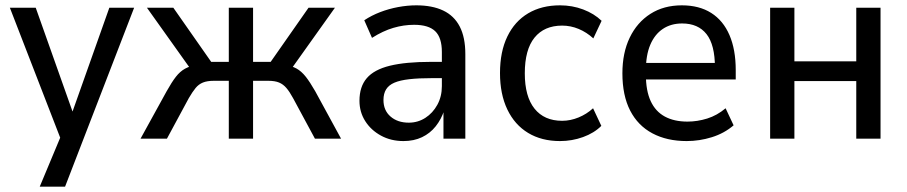

<svg xmlns="http://www.w3.org/2000/svg" viewBox="-20 -520 3401 720"><path d="M129 180 218 -33V28L17 -491H114L259 -82H245L390 -491H483L224 180Z M507 0 605 -178Q624 -212 639.5 -232Q655 -252 674 -262.5Q693 -273 721 -277L702 -251L531 -491H630L772 -288H838V-491H929V-288H995L1137 -491H1236L1065 -251L1046 -277Q1074 -273 1092 -263Q1110 -253 1126 -233Q1142 -213 1162 -178L1259 0H1161L1079 -152Q1066 -176 1054 -190Q1042 -204 1026.5 -210.5Q1011 -217 986 -217H929V0H838V-217H782Q757 -217 741 -210.5Q725 -204 713.5 -190Q702 -176 688 -152L606 0Z M1493 9Q1446 9 1408.5 -11.5Q1371 -32 1349.5 -66Q1328 -100 1328 -142Q1328 -195 1355.5 -227Q1383 -259 1442 -273.5Q1501 -288 1595 -288H1650V-227H1601Q1550 -227 1515 -223Q1480 -219 1459 -210Q1438 -201 1428 -185Q1418 -169 1418 -145Q1418 -106 1444.5 -83Q1471 -60 1513 -60Q1547 -60 1575 -78Q1603 -96 1620 -127Q1637 -158 1637 -197V-325Q1637 -379 1612 -403Q1587 -427 1533 -427Q1494 -427 1455 -415.5Q1416 -404 1375 -378L1346 -444Q1373 -462 1405.5 -474.5Q1438 -487 1473 -493.5Q1508 -500 1541 -500Q1601 -500 1642 -480.5Q1683 -461 1704 -420.5Q1725 -380 1725 -317V0H1643V-107H1646Q1635 -73 1614 -46.5Q1593 -20 1562.5 -5.5Q1532 9 1493 9Z M2080 9Q2011 9 1960.5 -21.5Q1910 -52 1882.5 -109.5Q1855 -167 1855 -246Q1855 -326 1882.5 -383Q1910 -440 1960.5 -470Q2011 -500 2080 -500Q2126 -500 2167 -484.5Q2208 -469 2236 -442L2205 -376Q2180 -399 2150 -411.5Q2120 -424 2088 -424Q2021 -424 1984.5 -379Q1948 -334 1948 -245Q1948 -158 1984.5 -112.5Q2021 -67 2088 -67Q2119 -67 2149.5 -79.5Q2180 -92 2204 -114L2235 -48Q2208 -21 2166.5 -6Q2125 9 2080 9Z M2555 9Q2481 9 2426.5 -20Q2372 -49 2343 -105.5Q2314 -162 2314 -245Q2314 -322 2341.5 -379Q2369 -436 2419 -468Q2469 -500 2537 -500Q2602 -500 2647 -471.5Q2692 -443 2715.5 -388.5Q2739 -334 2739 -257V-222H2385V-284H2677L2661 -267Q2661 -352 2629.5 -392Q2598 -432 2538 -432Q2496 -432 2465.5 -411.5Q2435 -391 2418.5 -352Q2402 -313 2402 -255V-241Q2402 -180 2420 -141Q2438 -102 2473 -83Q2508 -64 2558 -64Q2595 -64 2632 -75.5Q2669 -87 2701 -114L2731 -50Q2696 -20 2649.5 -5.5Q2603 9 2555 9Z M2868 0V-491H2959V-290H3191V-491H3282V0H3191V-216H2959V0Z"/></svg>

Font: Nunito Sans 10pt SemiCondensed Medium
Style: Regular
Weight: 500
Width: 4
Designer: Vernon Adams
Foundry: Vernon Adams
Version: Version 3.101;gftools[0.9.27]